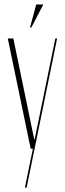

<svg xmlns="http://www.w3.org/2000/svg" viewBox="-20 -669 292 864"><path d="M40 -496 134 -42H136L229 -496H237L100 175H92L128 0H118L15 -496ZM115 -545 143 -649H175L121 -545Z"/></svg>

Font: Moniqa Thin Display
Style: Regular
Weight: 100
Designer: Rajesh Rajput
Foundry: Rajesh Rajput
Version: Version 1.000